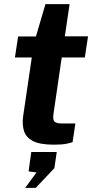

<svg xmlns="http://www.w3.org/2000/svg" viewBox="-20 -693 450 927"><path d="M240.5 5.5Q173 5.5 139.2 -12Q105.5 -29.5 95.8 -61Q86 -92.5 92 -134L133.5 -415.5H52L67.5 -517H153.5L199.5 -673H316L293 -517.5H405L389.5 -415.5H278L238 -141.5Q234 -113 244.2 -105Q254.5 -97 276.5 -97H344L330.5 -7Q320 -2.5 298.8 1.5Q277.5 5.5 240.5 5.5ZM101.5 214 156.5 139.5 118 134.5 131 41H254L242.5 119L152.5 214Z"/></svg>

Font: Public Sans
Style: Bold Italic
Weight: 700
Italic angle: -8°
Designer: The Public Sans project authors (U.S. Web Design System). Libre Franklin designed by Pablo Impallari and Rodrigo Fuenzal
Version: Version 1.008; ttfautohint (v1.8.1) -l 8 -r 50 -G 200 -x 14 